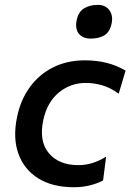

<svg xmlns="http://www.w3.org/2000/svg" viewBox="-20 -756 534 786"><path d="M282 10.5Q195 10.5 136.8 -25.8Q78.5 -62 55.2 -127Q32 -192 50 -277.5Q64 -346.5 101.8 -398.8Q139.5 -451 197 -480Q254.5 -509 328 -509Q423 -509 494 -467L466 -372.5Q430.5 -398 397.2 -407.2Q364 -416.5 331 -416.5Q269 -416.5 221.2 -377.5Q173.5 -338.5 157.5 -266Q138.5 -179 179.5 -129.5Q220.5 -80 300.5 -80Q331.5 -80 360.2 -89.2Q389 -98.5 414.5 -115L402 -17.5Q382 -6 350.5 2.2Q319 10.5 282 10.5ZM351.5 -598Q319 -598 302.8 -618Q286.5 -638 294 -674Q301 -707.5 324.2 -721.8Q347.5 -736 380 -736Q412 -736 427.8 -714.2Q443.5 -692.5 437 -660Q429.5 -624.5 407 -611.2Q384.5 -598 351.5 -598Z"/></svg>

Font: Commissioner Medium
Style: Italic
Weight: 500
Italic angle: -12°
Designer: Kostas Bartsokas
Foundry: Kostas Bartsokas
Version: Version 1.000; ttfautohint (v1.8.3)